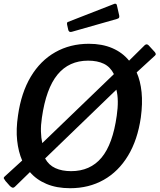

<svg xmlns="http://www.w3.org/2000/svg" viewBox="-34 -983 842 1013"><path d="M783 -708Q786 -704 787.5 -699.5Q789 -695 784 -690L687 -601Q707 -556 713 -496.5Q719 -437 709 -363Q692 -245 641.5 -161.5Q591 -78 513 -34Q435 10 336 10Q265 10 211.5 -12.5Q158 -35 124 -75L46 1Q38 9 31.5 7Q25 5 18 -2L-5 -28Q-11 -36 -13.5 -41Q-16 -46 -9 -52L83 -136Q63 -182 56.5 -241.5Q50 -301 61 -374Q78 -494 128.5 -578.5Q179 -663 257.5 -707.5Q336 -752 435 -752Q505 -752 558.5 -729Q612 -706 647 -663L730 -745Q736 -750 741 -749Q746 -748 750 -744L783 -708ZM187 -362Q181 -322 182 -288.5Q183 -255 189 -228L567 -592Q548 -630 514 -646.5Q480 -663 431 -663Q330 -663 269.5 -589.5Q209 -516 187 -362ZM582 -373Q588 -414 587.5 -448.5Q587 -483 580 -510L204 -147Q223 -112 258 -96Q293 -80 341 -80Q442 -80 501.5 -151Q561 -222 582 -373ZM583 -954 595 -901Q596 -895 594.5 -890.5Q593 -886 583 -883L344 -815Q336 -813 331.5 -816.5Q327 -820 326 -826L320 -853Q318 -865 324 -867L570 -963Q574 -964 578 -962.5Q582 -961 583 -954Z"/></svg>

Font: Libre Franklin Thin Medium
Style: Italic
Weight: 500
Italic angle: -8°
Version: Version 3.000